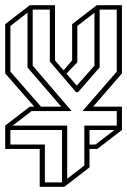

<svg xmlns="http://www.w3.org/2000/svg" viewBox="-20 -720 490 740"><path d="M298 -292 430 -444V-683H364V-460L281 -365H273L172 -483V-683H106V-467L256 -292H102L29 -236H239V-31L305 -82V-236H430V-292ZM86 -460V-671L20 -620V-444L138 -309H216ZM278 -480 236 -436 276 -390 344 -467V-671L278 -620ZM153 -163V-17H219V-219H20V-163ZM133 0V-146H0V-236L95 -309H112L0 -437V-627L95 -700H192V-487L225 -449L258 -487V-627L353 -700H450V-436H449L339 -309H450V-219L355 -146H325V-75L228 0ZM421 -219H325V-163H348Z"/></svg>

Font: Imposible
Style: Regular
Weight: 400
Designer: Rodrigo Fuenzalida
Foundry: fragTYPE
Version: Version 1.000